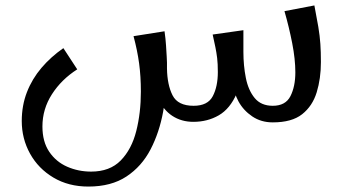

<svg xmlns="http://www.w3.org/2000/svg" viewBox="-20 -439 1260 706"><path d="M305 247Q232 247 176.5 214Q121 181 90.5 126Q60 71 60 6Q60 -51 79 -100Q98 -149 132.5 -189.5Q167 -230 213 -262L264 -184Q206 -147 171 -92.5Q136 -38 136 26Q136 82 161 119Q186 156 227 174Q268 192 315 192Q384 192 424 151Q464 110 481 43Q498 -24 498 -102Q498 -158 491.5 -206Q485 -254 471 -306L585 -324Q589 -296 590.5 -272Q592 -248 593 -231Q594 -220 594 -209Q594 -198 594 -187Q594 -106 580 -29Q566 48 533.5 110.5Q501 173 445 210Q389 247 305 247ZM691 9Q647 9 613.5 -13Q580 -35 562 -77Q544 -119 544 -179L594 -187Q595 -127 614.5 -88.5Q634 -50 692 -50Q744 -50 762.5 -85.5Q781 -121 781 -174Q781 -205 778.5 -225.5Q776 -246 772 -265.5Q768 -285 762 -312L875 -328Q875 -309 875 -292.5Q875 -276 875 -248Q875 -152 850.5 -95.5Q826 -39 784.5 -15Q743 9 691 9ZM983 11Q940 11 907.5 -11Q875 -33 857 -66Q839 -99 839 -132L875 -248Q875 -198 884 -152.5Q893 -107 916.5 -78.5Q940 -50 983 -50Q1030 -50 1048 -85.5Q1066 -121 1066 -173Q1066 -221 1054.5 -280Q1043 -339 1026 -398L1136 -419Q1145 -373 1150.5 -340Q1156 -307 1158 -277.5Q1160 -248 1160 -211Q1160 -150 1144.5 -99.5Q1129 -49 1091 -19Q1053 11 983 11Z"/></svg>

Font: Marhey Light Light
Style: Regular
Weight: 300
Version: Version 1.000